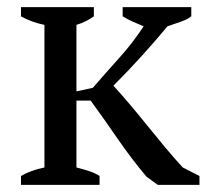

<svg xmlns="http://www.w3.org/2000/svg" viewBox="-20 -520 581 540"><path d="M325 -500H518V-474Q508 -466 491.5 -460Q475 -454 451 -446Q417 -405 379 -363Q341 -321 299 -279Q321 -255 345.5 -226Q370 -197 395 -166Q420 -135 445 -105Q470 -75 494 -49L541 -25V0H424L392 -23Q347 -77 310 -131Q273 -185 235 -237H195V-49Q215 -44 231.5 -38.5Q248 -33 260 -25V0H39V-25Q66 -41 105 -49V-450Q70 -457 39 -474V-500H244V-474Q234 -467 222.5 -461Q211 -455 195 -450V-263L241 -273Q281 -319 317 -359Q353 -399 384 -446Q367 -453 352.5 -459.5Q338 -466 325 -474Z"/></svg>

Font: PT Serif
Style: Regular
Weight: 400
Designer: A.Korolkova, O.Umpeleva, V.Yefimov
Foundry: ParaType Ltd
Version: Version 1.000W OFL; ttfautohint (v1.6)